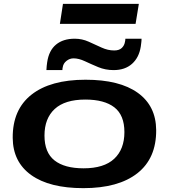

<svg xmlns="http://www.w3.org/2000/svg" viewBox="-20 -967 876 997"><path d="M413 10Q237 10 142 -58Q47 -126 46 -251Q45 -398 143.5 -475.5Q242 -553 424 -553Q601 -553 695.5 -485Q790 -417 791 -292Q792 -145 693.5 -67.5Q595 10 413 10ZM414 -93Q520 -93 573 -142.5Q626 -192 626 -281Q626 -369 574 -409.5Q522 -450 423 -450Q317 -450 264 -401Q211 -352 211 -263Q211 -175 263 -134Q315 -93 414 -93ZM221 -603Q221 -614 222.5 -624.5Q224 -635 225 -644Q234 -705 271 -735.5Q308 -766 368 -766Q406 -766 440.5 -750.5Q475 -735 507.5 -720Q540 -705 573 -705Q599 -705 612.5 -718Q626 -731 629 -750Q631 -758 631 -766H715Q715 -755 713.5 -744.5Q712 -734 711 -725Q702 -668 665.5 -635.5Q629 -603 570 -603Q527 -603 490 -618.5Q453 -634 421 -649Q389 -664 362 -664Q342 -664 325.5 -651Q309 -638 306 -619Q304 -611 304 -603ZM291 -843 307 -947H701L684 -843Z"/></svg>

Font: Georama ExtraExtended SemiBold
Style: Italic
Weight: 600
Width: 8
Italic angle: -9°
Designer: Jean-Baptiste Levee
Foundry: Production Type
Version: Version 1.000